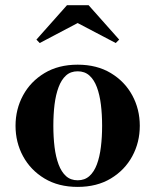

<svg xmlns="http://www.w3.org/2000/svg" viewBox="-20 -724 610 754"><path d="M285 10Q209.5 10 154.8 -23Q100 -56 70.5 -110.5Q41 -165 41 -230Q41 -295 70.5 -349.5Q100 -404 154.8 -437Q209.5 -470 285 -470Q360.5 -470 415.2 -437Q470 -404 499.5 -349.5Q529 -295 529 -230Q529 -165 499.5 -110.5Q470 -56 415.2 -23Q360.5 10 285 10ZM285 -16Q312.5 -16 331 -32.5Q349.5 -49 360.5 -78.5Q371.5 -108 376.2 -146.8Q381 -185.5 381 -230Q381 -275 376.2 -313.5Q371.5 -352 360.5 -381.5Q349.5 -411 331 -427.5Q312.5 -444 285 -444Q257.5 -444 239.2 -427.5Q221 -411 210 -381.5Q199 -352 194.2 -313.5Q189.5 -275 189.5 -230Q189.5 -185.5 194.2 -146.8Q199 -108 210 -78.5Q221 -49 239.2 -32.5Q257.5 -16 285 -16ZM136 -555 123 -568.5 243 -703.5H328L448 -568.5L434.5 -555L285 -633.5Z"/></svg>

Font: Bodoni Moda SC 9pt
Style: Bold
Weight: 700
Designer: Owen Earl
Foundry: indestructible type
Version: Version 2.005